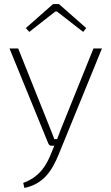

<svg xmlns="http://www.w3.org/2000/svg" viewBox="-20 -722 552 951"><path d="M254 -665H262L392 -564L407 -583L272 -702H243L108 -583L125 -564ZM443 -482 284 -88C277 -71 270 -51 263 -33H249C243 -51 235 -69 228 -87L70 -482H27L219 -12C222 -4 228 0 236 0H249L235 34C209 101 174 155 95 184L101 209C196 189 238 123 271 42L485 -482Z"/></svg>

Font: Exo 2 Extra Light
Style: Regular
Weight: 250
Designer: Natanael Gama
Version: Version 1.001;PS 001.001;hotconv 1.0.88;makeotf.lib2.5.64775